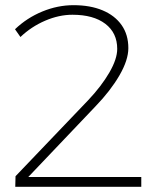

<svg xmlns="http://www.w3.org/2000/svg" viewBox="-20 -722 602 742"><path d="M321 -335Q372 -389 402.5 -441.5Q433 -494 433 -533Q433 -595 387 -630Q341 -665 260 -665Q208 -665 154.5 -642Q101 -619 59 -579L38 -609Q84 -653 143.5 -677.5Q203 -702 264 -702Q329 -702 376.5 -682Q424 -662 450 -625Q476 -588 476 -536Q476 -490 441.5 -430.5Q407 -371 349 -311L76 -24L70 -38H526V0H39L40 -41Z"/></svg>

Font: Alexandria ExtraLight
Style: Regular
Weight: 250
Designer: Mohamed Gaber
Foundry: Kief Type Foundry
Version: Version 5.100